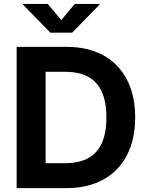

<svg xmlns="http://www.w3.org/2000/svg" viewBox="-20 -969 762 989"><path d="M133.1 0V-128.4H314.6Q385.7 -128.4 432.8 -153.6Q479.9 -178.7 503.9 -230.8Q528 -283 528 -364.2Q528 -445 504 -497Q480.1 -549.1 433.1 -574.1Q386.1 -599.1 315.5 -599.1H129.7V-727.5H324.2Q432.9 -727.5 512.2 -684Q591.6 -640.4 634 -558.6Q676.3 -476.7 676.3 -364.2Q676.3 -251.2 633.7 -169.2Q591.1 -87.1 511.4 -43.6Q431.7 0 321.5 0ZM214.9 0H65.7V-727.5H214.9ZM295.7 -865.6 365 -948.7H492.7V-945.1L351.7 -800.8H239.4L98.6 -945.1V-948.7H225.9Z"/></svg>

Font: Raveo Variable
Style: Regular
Weight: 400
Designer: Jakub Foglar, Rasmus Andersson (Inter)
Foundry: Jakubfoglar.com
Version: Version 1.000;Glyphs 3.2.3 (3260)